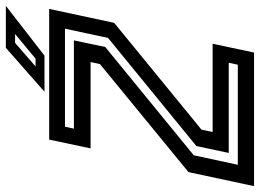

<svg xmlns="http://www.w3.org/2000/svg" viewBox="-158 -752 888 656"><g transform="rotate(-90 286.0 -424.0)"><path d="M51 -55.5H393L399.5 -86.5H91.5L115 -197L484.5 -499L516 -646H181L174.5 -615.5H476L453.5 -508.5L83.5 -206ZM-22 0 26 -224 395 -526.5 402 -558.5H107L137 -700H583.5L536 -478L171 -179.5L163 -141.5H464.5L434.5 0ZM300.5 -716 450.5 -848H594L424 -716ZM387 -746.5H413.5L498 -816.5H467.5Z"/></g></svg>

Font: Tourney SemiBold
Style: Italic
Weight: 600
Italic angle: -12°
Version: Version 1.015